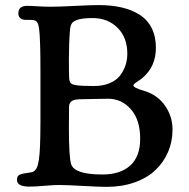

<svg xmlns="http://www.w3.org/2000/svg" viewBox="-20 -726 741 751"><path d="M210.9 -2.4Q189.9 -2.4 154.8 0.7Q119.6 3.9 95.2 3.9Q46.4 3.9 46.4 -22Q46.4 -29.8 48.6 -34.7Q50.8 -39.6 56.9 -42.5Q63 -45.4 67.4 -46.4Q71.8 -47.4 83.3 -49.1Q94.7 -50.8 100.6 -51.8Q106 -52.7 110.1 -54.7Q114.3 -56.6 117.9 -61Q121.6 -65.4 124 -70.3Q126.5 -75.2 128.7 -84.2Q130.9 -93.3 132.3 -102.8Q133.8 -112.3 135 -127.9Q136.2 -143.6 136.7 -158.7Q137.2 -173.8 137.7 -197.5Q138.2 -221.2 138.2 -244.1Q138.2 -267.1 138.2 -300.3V-448.7Q138.2 -577.6 132.8 -614.3Q130.4 -632.8 124.5 -640.1Q118.7 -647.5 105 -647.9Q99.1 -648.4 89.8 -648.4Q80.6 -648.4 77.1 -648.4Q51.8 -650.9 51.8 -673.8Q51.8 -703.1 86.4 -703.1Q101.6 -703.1 126.7 -701.4Q151.9 -699.7 179.2 -699.7Q210.9 -699.7 272.7 -702.9Q334.5 -706.1 365.2 -706.1Q416 -706.1 456.1 -696.8Q496.1 -687.5 526.6 -668Q557.1 -648.4 573.5 -615.7Q589.8 -583 589.8 -539.1Q589.8 -465.8 537.6 -421.4Q531.2 -416 521.5 -409.7Q511.7 -403.3 506.8 -399.4Q502 -395.5 502 -391.6Q502 -382.8 545.4 -370.1Q596.2 -354.5 625.5 -312.7Q654.8 -271 654.8 -218.3Q654.8 -172.4 637.5 -131.8Q620.1 -91.3 588.1 -60.8Q556.2 -30.3 506.8 -12.7Q457.5 4.9 397 4.9Q366.7 4.9 303 1.2Q239.3 -2.4 210.9 -2.4ZM347.7 -389.6Q382.3 -389.6 408.7 -400.6Q435.1 -411.6 449.5 -430.4Q463.9 -449.2 470.9 -470.7Q478 -492.2 478 -516.1Q478 -579.6 439.7 -617.4Q401.4 -655.3 342.8 -655.3Q306.6 -655.3 287.1 -649.7Q267.6 -644 261.5 -635.3Q255.4 -626.5 253.9 -610.4Q249.5 -558.1 249.5 -495.1Q249.5 -433.6 250.5 -421.4Q251.5 -406.2 256.8 -400.6Q262.2 -395 281.5 -392.3Q300.8 -389.6 347.7 -389.6ZM380.9 -43.5Q450.7 -43.5 489.5 -78.6Q528.3 -113.8 528.3 -183.1Q528.3 -256.8 492.4 -298.1Q456.5 -339.4 403.8 -339.8Q389.6 -339.8 348.4 -338.9Q307.1 -337.9 297.4 -337.9Q271 -337.9 260.5 -330.6Q250 -323.2 250 -307.1Q250 -295.9 249.8 -266.1Q249.5 -236.3 249.5 -224.6Q249.5 -112.3 258.3 -84Q270.5 -43.5 380.9 -43.5Z"/></svg>

Font: Cooper* Medium
Style: Regular
Weight: 500
Designer: Owen Earl
Foundry: indestructible type*
Version: Version 0.001